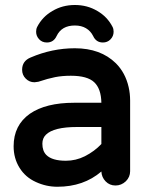

<svg xmlns="http://www.w3.org/2000/svg" viewBox="-20 -708 589 750"><path d="M121.1 -584Q121.1 -594.7 125 -602.5Q145.5 -642.6 184.6 -665Q223.6 -688.5 272.5 -688.5Q321.3 -688.5 360.4 -665Q399.4 -642.6 419.9 -602.5Q423.8 -594.7 423.8 -584Q423.8 -566.4 411.1 -553.7Q399.4 -542 381.8 -542Q355.5 -542 343.8 -567.4Q334 -586.9 315.9 -597.7Q297.9 -608.4 272.5 -608.4Q220.7 -608.4 201.2 -567.4Q189.5 -542 163.1 -542Q144.5 -542 132.8 -554.7Q121.1 -567.4 121.1 -584ZM33.2 -136.7Q33.2 -218.8 96.7 -263.7Q159.2 -306.6 269.5 -306.6H376Q375 -361.3 348.1 -386.7Q321.3 -412.1 256.8 -412.1Q222.7 -412.1 195.3 -406.7Q168 -401.4 129.9 -388.7L115.2 -386.7H114.3Q94.7 -386.7 80.6 -400.9Q66.4 -415 66.4 -435.5Q66.4 -469.7 99.6 -483.4Q183.6 -519.5 272.5 -519.5Q373 -519.5 432.6 -460.9Q469.7 -423.8 482.4 -368.2Q488.3 -342.8 488.3 -315.4V-39.1Q488.3 -16.6 471.7 0Q454.1 16.6 431.2 16.6Q408.2 16.6 392.6 0.5Q377 -15.6 376 -38.1Q306.6 21.5 204.1 21.5Q160.2 21.5 120.1 2.9Q79.1 -15.6 56.2 -52.7Q33.2 -89.8 33.2 -136.7ZM376 -211.9H281.2Q189.5 -211.9 159.2 -181.6Q145.5 -168 145.5 -146.5Q145.5 -118.2 161.1 -102.5Q183.6 -80.1 237.3 -80.1Q276.4 -80.1 311.5 -97.7Q349.6 -117.2 376 -145.5Z"/></svg>

Font: FakePearl
Style: SemiBold
Weight: 400
Version: Version 1.2